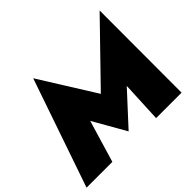

<svg xmlns="http://www.w3.org/2000/svg" viewBox="-158 -984 1226 1226"><g transform="rotate(-45 455.5 -370.5)"><path d="M317 -285 443 -64 640 -278 627 0H857L858 -741L487 -359L252 -735L-1 0H232Z"/></g></svg>

Font: Jost Black
Style: Italic
Weight: 900
Italic angle: -5°
Version: Version 3.710